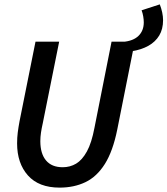

<svg xmlns="http://www.w3.org/2000/svg" viewBox="-20 -844 764 876"><path d="M580 -610 541 -653Q588 -657 612 -680.5Q636 -704 636 -742Q636 -754 633.5 -769Q631 -784 626 -797L709 -824Q716 -806 720 -787.5Q724 -769 724 -752Q724 -711 706.5 -682Q689 -653 657 -635Q625 -617 580 -610ZM252 12Q157 12 107.5 -43.5Q58 -99 58 -190Q58 -216 61 -239.5Q64 -263 69 -290L142 -654H250L175 -281Q170 -259 167 -239Q164 -219 164 -200Q164 -143 190 -112Q216 -81 266 -81Q300 -81 327.5 -97.5Q355 -114 376.5 -153Q398 -192 411 -261L489 -654H595L515 -253Q495 -154 458.5 -96Q422 -38 370 -13Q318 12 252 12Z"/></svg>

Font: Source Code Pro SemiBold
Style: Italic
Weight: 600
Italic angle: -11°
Monospace: yes
Designer: Paul D. Hunt, Teo Tuominen
Foundry: Adobe Systems Incorporated
Version: Version 1.016;hotconv 1.0.116;makeotfexe 2.5.65601